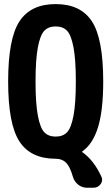

<svg xmlns="http://www.w3.org/2000/svg" viewBox="-20 -760 540 931"><path d="M194.8 -118.7Q214.8 -97.7 250 -97.7Q285.2 -97.7 305.2 -118.7Q325.2 -139.6 336.4 -199.2Q347.7 -258.8 347.7 -364.7Q347.7 -470.7 336.4 -530.3Q325.2 -589.8 305.2 -610.8Q285.2 -631.8 250 -631.8Q214.8 -631.8 194.8 -610.8Q174.8 -589.8 163.6 -530.3Q152.3 -470.7 152.3 -364.7Q152.3 -258.8 163.6 -199.2Q174.8 -139.6 194.8 -118.7ZM379.9 -26.4 377.9 -24.4Q377.9 -22.5 378.9 -22.5Q435.5 17.6 471.7 96.7Q480.5 115.2 467.8 132.8Q455.1 150.4 432.6 150.4H402.3Q377.9 150.4 358.9 135.3Q339.8 120.1 333 95.7Q319.3 47.9 300.3 28.8Q281.2 9.8 250 9.8Q128.9 9.8 74.2 -74.2Q19.5 -158.2 19.5 -365.2Q19.5 -572.3 74.2 -656.2Q128.9 -740.2 250 -740.2Q371.1 -740.2 425.8 -656.2Q480.5 -572.3 480.5 -365.2Q480.5 -225.6 455.6 -144Q430.7 -62.5 379.9 -26.4Z"/></svg>

Font: Rounded Mgen+ 1mn bold
Style: Bold
Weight: 700
Designer: [Source Han Sans]
Ryoko NISHIZUKA  (kana & ideographs); Paul D. Hunt (Latin, Greek & Cyrillic); Wenlong ZHANG  (bopomofo
Version: Version 1.059.20150602